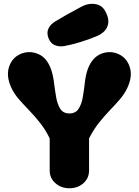

<svg xmlns="http://www.w3.org/2000/svg" viewBox="-20 -1004 740 1024"><path d="M41 -535Q12 -597 28 -646.5Q44 -696 89 -716Q135 -736 182.5 -716.5Q230 -697 252 -635Q263 -604 268 -563.5Q273 -523 279.5 -485.5Q286 -448 301.5 -423.5Q317 -399 350 -399Q383 -399 399 -423.5Q415 -448 421.5 -485.5Q428 -523 432.5 -563.5Q437 -604 448 -635Q471 -697 518 -716.5Q565 -736 611 -716Q656 -696 672 -646.5Q688 -597 659 -535Q644 -503 619.5 -474.5Q595 -446 566 -416Q537 -386 508 -349.5Q479 -313 455 -266V-95Q455 -54 425 -27Q395 0 350 0Q306 0 275.5 -27Q245 -54 245 -95V-266Q222 -313 193 -349.5Q164 -386 135 -416Q106 -446 81 -474.5Q56 -503 41 -535ZM238 -802Q228 -830 238.5 -852Q249 -874 275 -890Q307 -909 337.5 -926.5Q368 -944 410 -966Q451 -989 490 -982Q529 -975 546 -935Q566 -894 552 -861Q538 -828 493 -810Q453 -793 404.5 -778.5Q356 -764 321 -758Q294 -754 271.5 -763.5Q249 -773 238 -802Z"/></svg>

Font: Bagel Fat One
Style: Regular
Weight: 400
Designer: Kyung-won Kim
Foundry: JAMO
Version: Version 1.000; ttfautohint (v1.8.4.7-5d5b);gftools[0.9.28]